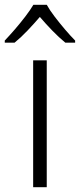

<svg xmlns="http://www.w3.org/2000/svg" viewBox="-51 -785 335 805"><path d="M145 0H88V-532H145ZM145 -765Q157 -743 178 -715.5Q199 -688 222 -661Q245 -634 264 -615V-606H223Q196 -628 168 -657Q140 -686 116 -714Q92 -686 64.5 -657Q37 -628 10 -606H-31V-615Q-12 -635 11 -661.5Q34 -688 55 -715.5Q76 -743 89 -765Z"/></svg>

Font: RS Noto Sans Light
Style: Regular
Weight: 300
Designer: Monotype Design Team
Foundry: Monotype Imaging Inc.
Version: Version 3.10